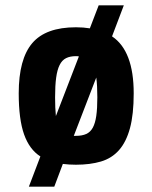

<svg xmlns="http://www.w3.org/2000/svg" viewBox="-20 -609 570 718"><path d="M480 -260Q480 -181 466 -129.5Q452 -78 425 -47.5Q398 -17 357.5 -5Q317 7 264 7Q238 7 215 4L183 89H88L131 -24Q90 -50 70 -106.5Q50 -163 50 -260Q50 -388 100.5 -447.5Q151 -507 264 -507Q278 -507 291 -506Q304 -505 316 -503L349 -589H443L399 -473Q480 -419 480 -260ZM186 -245Q186 -204 189 -175L275 -398Q272 -399 264 -399Q242 -399 227 -391.5Q212 -384 203 -366Q194 -348 190 -318.5Q186 -289 186 -245ZM344 -245Q344 -267 343 -285.5Q342 -304 340 -319L256 -101H264Q287 -101 302.5 -108Q318 -115 327 -131.5Q336 -148 340 -175.5Q344 -203 344 -245Z"/></svg>

Font: Share
Style: Bold
Weight: 700
Designer: Ralph du Carrois
Version: Version 1.002